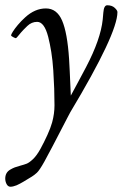

<svg xmlns="http://www.w3.org/2000/svg" viewBox="-36 -417 478 729"><path d="M161.9 47.9Q170.9 14.9 170.9 -17.1Q170.9 -49.1 169.8 -80.8Q168.7 -112.5 166.3 -150Q163.8 -187.5 158.8 -219Q153.8 -250.5 147 -277.1Q132.3 -334 105 -334Q84 -334 67.9 -318.5Q51.8 -303 43.9 -293.8Q36.1 -284.7 31 -278.3Q25.9 -272 24 -272Q22.2 -272 14.2 -276Q6.1 -280 6.1 -283.1Q6.1 -286.1 12.7 -296.8Q19.3 -307.4 31.7 -322.3Q44.2 -337.2 59.6 -351.1Q96.7 -385 138.3 -385Q179.9 -385 199.8 -338.9Q219.7 -292.7 226.3 -193.1Q228 -169.2 232.9 -54Q240 -67.6 259.8 -104Q279.5 -140.4 291 -162.6Q346.2 -268.1 354 -342.8Q355 -353.3 356.4 -369.6Q358.6 -397 371.1 -397Q389.2 -397 399.5 -387.3Q409.9 -377.7 409.9 -371.1Q409.9 -289.3 231 9L220.9 28.1Q151.6 162.4 132.7 196.2Q113.8 230 103.9 239Q94 248 85 253.5Q75.9 259 66.7 264.6Q57.4 270.3 53 272.9Q48.6 275.6 40.4 280Q32.2 284.4 26.9 286.6Q13.2 292 3.8 292Q-5.6 292 -10.9 282.1Q-16.1 272.2 -16.1 261.1Q-16.1 250 -11.5 241.3Q-6.8 232.7 2.6 227.2Q12 221.7 20 218.6Q28.1 215.6 41.6 211.9Q55.2 208.3 64.9 204.6Q74.7 200.9 89.1 187.4Q103.5 173.8 117.6 148.2Q131.6 122.6 143.9 95.5Q156.2 68.4 161.9 47.9Z"/></svg>

Font: Fanwood Text
Style: Italic
Weight: 400
Italic angle: -9°
Version: Version 1.101